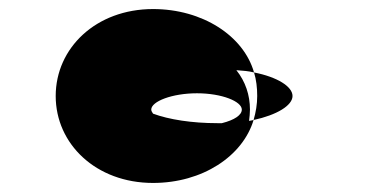

<svg xmlns="http://www.w3.org/2000/svg" viewBox="-20 -708 805 424"><path d="M103 -496C103 -390 192 -304 318 -304C427 -304 516 -363 540 -443C537 -442 534 -442 530 -441C531 -449 532 -458 532 -466C532 -498 522 -528 502 -553C517 -552 529 -551 541 -548C518 -629 427 -688 318 -688C192 -688 103 -602 103 -496ZM314 -466C314 -484 360 -502 415 -502C470 -502 514 -484 514 -466C514 -454 498 -443 470 -436H460C404 -436 353 -444 318 -457C316 -460 314 -463 314 -466ZM540 -443C591 -454 626 -475 626 -496C626 -517 592 -538 541 -548C546 -532 548 -514 548 -496C548 -478 545 -460 540 -443Z"/></svg>

Font: Ampere
Style: Ext
Weight: 400
Version: Version 1